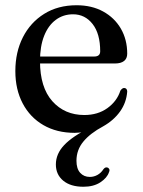

<svg xmlns="http://www.w3.org/2000/svg" viewBox="-20 -495 546 732"><path d="M101.5 -253V-279.5H339Q362 -279.5 362 -299.5Q362 -366.5 333 -403.5Q304 -440.5 258.5 -440.5Q221 -440.5 192.5 -419.2Q164 -398 148.2 -358.2Q132.5 -318.5 132.5 -262Q132.5 -162 179.5 -109.2Q226.5 -56.5 301.5 -56.5Q353 -56.5 389.5 -82.8Q426 -109 439 -149.5Q446.5 -160 453.5 -159.5Q458.5 -159.5 461.8 -156Q465 -152.5 465 -146Q462 -104 437.8 -70Q413.5 -36 373.5 -13.5Q324 13 297.8 44.8Q271.5 76.5 271.5 118Q271.5 148.5 285.8 164Q300 179.5 322.5 179.5Q338 179.5 351.8 171.8Q365.5 164 374 150.5Q377.5 146 381 144.2Q384.5 142.5 389 143.5Q393.5 144.5 396.2 149.2Q399 154 395.5 161.5Q388.5 183 362.8 200Q337 217 298 217Q249 217 221 193.8Q193 170.5 193 132Q193 91.5 224.8 58Q256.5 24.5 323.5 -8.5L307.5 6Q292.5 9.5 282.5 10.5Q272.5 11.5 265 11.5Q196.5 11.5 145.5 -18Q94.5 -47.5 66.5 -100.8Q38.5 -154 38.5 -224Q38.5 -296 67.2 -352.8Q96 -409.5 148.5 -442.2Q201 -475 272 -475Q330 -475 373.2 -451.2Q416.5 -427.5 440.8 -385.8Q465 -344 465 -290.5Q465 -272 453 -262.5Q441 -253 418.5 -253Z"/></svg>

Font: Fraunces 36pt
Style: Regular
Weight: 400
Version: Version 1.000;[b76b70a41]